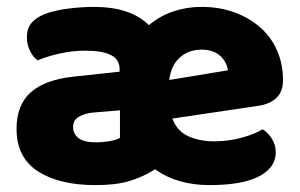

<svg xmlns="http://www.w3.org/2000/svg" viewBox="-20 -521 871 557"><path d="M252 -501Q359 -501 412 -448Q444 -475 483 -488Q522 -501 564 -501Q617 -501 660.5 -485Q704 -469 735.5 -441Q767 -413 784 -374Q801 -335 801 -289Q801 -255 782 -237Q763 -219 729 -214L480 -177Q494 -140 527 -125.5Q560 -111 601 -111Q643 -111 681 -121.5Q719 -132 742 -146Q758 -136 769 -118Q780 -100 780 -80Q780 -55 766 -37Q752 -19 726.5 -7Q701 5 666 10.5Q631 16 589 16Q493 16 430 -30L422 -25Q390 -6 352.5 5Q315 16 257 16Q152 16 90 -24Q28 -64 28 -147Q28 -216 69 -253Q110 -290 196 -299L327 -313V-320Q327 -349 301.5 -361.5Q276 -374 228 -374Q191 -374 154.5 -366Q118 -358 89 -346Q76 -355 67 -373.5Q58 -392 58 -412Q58 -438 70.5 -453.5Q83 -469 109 -480Q138 -491 177.5 -496Q217 -501 252 -501ZM260 -108Q277 -108 297.5 -111.5Q318 -115 328 -121V-201L256 -195Q228 -193 210 -183Q192 -173 192 -153Q192 -133 207.5 -120.5Q223 -108 260 -108ZM565 -377Q527 -377 501.5 -354Q476 -331 471 -289L641 -317Q640 -327 635 -337.5Q630 -348 621 -357Q612 -366 598 -371.5Q584 -377 565 -377Z"/></svg>

Font: Baloo Bhai 2 ExtraBold
Style: Regular
Weight: 800
Designer: Supriya Tembe, Noopur Datye and Ek Type
Foundry: Ek Type
Version: Version 1.640;PS 1.000;hotconv 16.6.51;makeotf.lib2.5.65220;